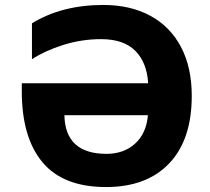

<svg xmlns="http://www.w3.org/2000/svg" viewBox="-20 -745 848 775"><path d="M109 -506V-651Q230 -725 397 -725Q506 -725 586.5 -681.5Q667 -638 710.5 -555.5Q754 -473 754 -358Q754 -181 663 -85.5Q572 10 408 10Q235 10 151.5 -90Q68 -190 68 -376V-409H578Q573 -493 526 -540Q479 -587 388 -587Q309 -587 235 -563.5Q161 -540 109 -506ZM577 -280H240Q243 -124 410 -124Q480 -124 525.5 -165.5Q571 -207 577 -280Z"/></svg>

Font: Noto Sans UI ExtraBold
Style: Regular
Weight: 800
Designer: Monotype Design Team
Foundry: Monotype Imaging Inc.
Version: Version 1.001